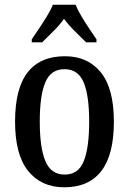

<svg xmlns="http://www.w3.org/2000/svg" viewBox="-20 -786 548 816"><path d="M253 10Q156 10 100 -59Q44 -128 44 -269Q44 -410 97.5 -478.5Q151 -547 256 -547Q353 -547 408.5 -478.5Q464 -410 464 -269Q464 -128 410.5 -59Q357 10 253 10ZM255 -44Q313 -44 336 -101Q359 -158 359 -269Q359 -380 335.5 -436Q312 -492 254 -492Q196 -492 172.5 -436Q149 -380 149 -269Q149 -158 173 -101Q197 -44 255 -44ZM115 -619Q128 -638 145.5 -664Q163 -690 179.5 -717Q196 -744 205 -766H301Q310 -744 326 -717Q342 -690 359.5 -664Q377 -638 390 -619V-606H346Q324 -628 298 -653.5Q272 -679 252 -706Q233 -679 207 -653.5Q181 -628 159 -606H115Z"/></svg>

Font: Noto Serif Tamil Condensed Medium
Style: Italic
Weight: 500
Width: 3
Italic angle: -12°
Designer: Indian Type Foundry, Tom Grace, and the Monotype Design Team
Foundry: Monotype Imaging Inc.
Version: Version 2.003; ttfautohint (v1.8.4.7-5d5b)